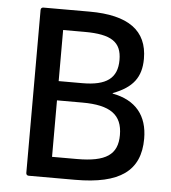

<svg xmlns="http://www.w3.org/2000/svg" viewBox="-49 -700 664 745"><g transform="rotate(5 283.0 -327.5)"><path d="M90 0H271C445 0 524 -57 524 -182C524 -272 478 -329 387 -346V-348C464 -377 496 -419 496 -491C496 -601 421 -655 270 -655H90C84 -655 80 -651 80 -645V-10C80 -4 84 0 90 0ZM174 -376V-575H258C362 -575 402 -548 402 -478C402 -407 360 -376 266 -376ZM174 -81V-301H273C382 -301 429 -267 429 -188C429 -112 384 -81 271 -81Z"/></g></svg>

Font: Sofia Sans Cond SemiBold
Style: Regular
Weight: 600
Width: 3
Designer: Botio Nikoltchev, Ani Petrova
Foundry: lettersoup
Version: Version 4.100